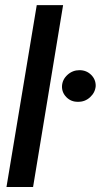

<svg xmlns="http://www.w3.org/2000/svg" viewBox="-20 -748 403 768"><path d="M232.4 -727.5 112.3 0H5.9L127 -727.5ZM292 -340.8Q264.6 -340.3 245.8 -359.1Q227.1 -377.9 228 -403.8Q229.5 -430.2 250 -448.7Q270.5 -467.3 297.9 -467.3Q325.7 -467.3 344.5 -448.7Q363.3 -430.2 362.8 -403.8Q360.8 -377.9 340.3 -359.1Q319.8 -340.3 292 -340.8Z"/></svg>

Font: Inter Tight Medium
Style: Italic
Weight: 500
Italic angle: -9.39999°
Designer: Rasmus Andersson
Foundry: rsms
Version: Version 3.004